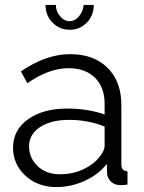

<svg xmlns="http://www.w3.org/2000/svg" viewBox="-20 -750 585 780"><path d="M320 -730H361Q361 -687 332.5 -658Q304 -629 263 -629Q222 -629 193.5 -658Q165 -687 165 -730H207Q207 -704 224 -684Q241 -664 263 -664Q284 -664 300.5 -683Q317 -702 320 -730ZM33 -150Q33 -222 94 -265.5Q155 -309 253 -309Q336 -309 405 -285V-329Q405 -395 366 -434Q327 -473 258 -473Q179 -473 91 -412L65 -460Q167 -530 265 -530Q361 -530 417 -474.5Q473 -419 473 -323V-82Q473 -55 498 -54V0Q474 3 467 2Q443 1 429.5 -13.5Q416 -28 415 -46L414 -84Q379 -40 323.5 -15Q268 10 209 10Q133 10 83 -36.5Q33 -83 33 -150ZM382 -110Q405 -136 405 -160V-236Q338 -263 261 -263Q187 -263 142.5 -233.5Q98 -204 98 -155Q98 -109 132.5 -75.5Q167 -42 225 -42Q273 -42 315.5 -61Q358 -80 382 -110Z"/></svg>

Font: Raleway-v4020
Style: Regular
Weight: 400
Designer: Matt McInerney, Pablo Impallari, Rodrigo Fuenzalida
Foundry: Matt McInerney, Pablo Impallari, Rodrigo Fuenzalida
Version: Version 4.020;PS 004.020;hotconv 1.0.88;makeotf.lib2.5.64775